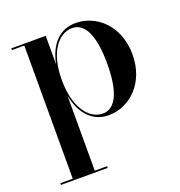

<svg xmlns="http://www.w3.org/2000/svg" viewBox="-130 -579 878 938"><g transform="rotate(-20 309.0 -109.5)"><path d="M28 241V250H271V241H207V-148C226.5 -49.5 282 10 364.5 10C472.5 10 574.5 -80 574.5 -230C574.5 -380 472.5 -469 364.5 -469C282 -469 226.5 -410.5 207 -312V-460H28V-451H92.5V241ZM207 -230C207 -376.5 271 -451.5 340.5 -451.5C410 -451.5 443 -368.5 443 -230C443 -91.5 410 -7.5 340.5 -7.5C271 -7.5 207 -83.5 207 -230Z"/></g></svg>

Font: Bodoni* 24pt Medium
Style: Regular
Weight: 500
Version: Version 2.3